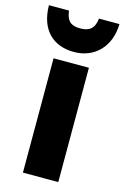

<svg xmlns="http://www.w3.org/2000/svg" viewBox="-150 -842 582 897"><g transform="rotate(15 141.5 -393.5)"><path d="M312 -787H213C208 -736 181 -720 140 -720C95 -720 74 -737 68 -787H-29C-28 -670 37 -606 140 -606C239 -606 310 -677 312 -787ZM227 0V-553H56V0Z"/></g></svg>

Font: Noto Sans Condensed Black
Style: Regular
Weight: 900
Width: 3
Designer: Monotype Design Team
Foundry: Monotype Imaging Inc.
Version: Version 2.013